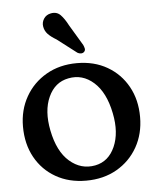

<svg xmlns="http://www.w3.org/2000/svg" viewBox="-50 -717 639 772"><g transform="rotate(-5 269.0 -331.0)"><path d="M270.5 -463.5Q340 -463.5 392.8 -433Q445.5 -402.5 475.2 -349Q505 -295.5 505 -226Q505 -158 474.8 -104.5Q444.5 -51 390.8 -20.2Q337 10.5 267 10.5Q197.5 10.5 144.8 -19.8Q92 -50 62.2 -103.8Q32.5 -157.5 32.5 -228Q32.5 -295 62.8 -348.2Q93 -401.5 146.8 -432.5Q200.5 -463.5 270.5 -463.5ZM308.5 -47.5Q363 -58 388 -114.5Q413 -171 397 -250Q380 -335.5 334.2 -376.2Q288.5 -417 231 -405.5Q176 -395 150.5 -339Q125 -283 141 -203Q158 -117 204.5 -76.8Q251 -36.5 308.5 -47.5ZM252.5 -617.5 302.5 -534Q306 -526.5 307.5 -519.2Q309 -512 303.5 -506Q298.5 -501 290.8 -501Q283 -501 276.5 -505L197.5 -565.5Q175.5 -578.5 163.5 -591.2Q151.5 -604 148.5 -621.5Q145.5 -638.5 155.2 -653.5Q165 -668.5 184 -672Q207.5 -676.5 222.8 -661Q238 -645.5 252.5 -617.5Z"/></g></svg>

Font: Fraunces 72pt SuperSoft
Style: Regular
Weight: 400
Version: Version 1.000;[b76b70a41]